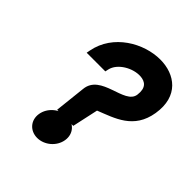

<svg xmlns="http://www.w3.org/2000/svg" viewBox="-171 -697 800 800"><g transform="rotate(45 229.0 -297.0)"><path d="M74 -397H184L187 -411C197 -456 256 -489 302 -486C332 -484 353 -468 347 -423C338 -354 179 -379 170 -279L155 -142H250L275 -257C350 -287 437 -311 455 -423C474 -540 398 -594 311 -594C215 -594 99 -529 77 -413ZM179 0C221 0 261 -33 268 -76C275 -119 245 -152 203 -152C161 -152 121 -119 114 -76C107 -33 137 0 179 0Z"/></g></svg>

Font: Charger Pro
Style: BlkObl
Weight: 900
Designer: Jasper
Foundry: Cannot Into Space Fonts
Version: Version 1.09